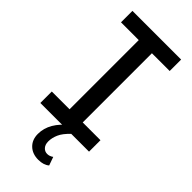

<svg xmlns="http://www.w3.org/2000/svg" viewBox="-288 -754 1032 1032"><g transform="rotate(45 228.0 -238.0)"><path d="M278 -613H413V-700H43V-613H178V-87H43V0H413V-87H278ZM178.5 197.5C196.8 215.2 221 224 251 224C277.7 224 298.7 217.3 314 204L297 156C285.7 164 274.3 168 263 168C250.3 168 239.8 163.3 231.5 154C223.2 144.7 219 132 219 116C219 98 223.2 79.5 231.5 60.5C239.8 41.5 255.3 21.3 278 0L243 -31C181.7 16.3 151 69 151 127C151 156.3 160.2 179.8 178.5 197.5Z"/></g></svg>

Font: ICO Headline
Style: Regular
Weight: 500
Designer: Julieta Ulanovsky
Foundry: Julieta Ulanovsky
Version: Version 7.200